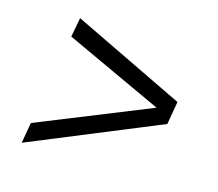

<svg xmlns="http://www.w3.org/2000/svg" viewBox="-67 -531 641 564"><g transform="rotate(15 253.0 -249.0)"><path d="M41 -50 52 -113 397 -252 101 -389 112 -448 452 -284 440 -214Z"/></g></svg>

Font: Archivo Condensed ExtraLight
Style: Italic
Weight: 250
Width: 3
Italic angle: -10°
Designer: Hector Gatti
Foundry: Omnibus-Type
Version: Version 2.001